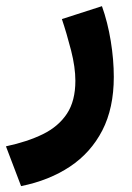

<svg xmlns="http://www.w3.org/2000/svg" viewBox="-46 -346 434 632"><path d="M23.4 266.6 -26.4 135.7Q44.4 120.6 95.5 95.5Q146.5 70.3 174.3 28.3Q202.1 -13.7 202.1 -80.1Q202.1 -124.5 188 -179.9Q173.8 -235.4 157.7 -283.2L289.6 -325.7Q308.6 -272.5 318.6 -210.9Q328.6 -149.4 328.6 -92.8Q328.6 9.8 290.8 83.3Q252.9 156.7 184.3 202.4Q115.7 248 23.4 266.6Z"/></svg>

Font: Vazirmatn UI NL ExtraBold
Style: Regular
Weight: 800
Designer: Saber Rastikerdar
Foundry: Saber Rastikerdar
Version: Version 33.003